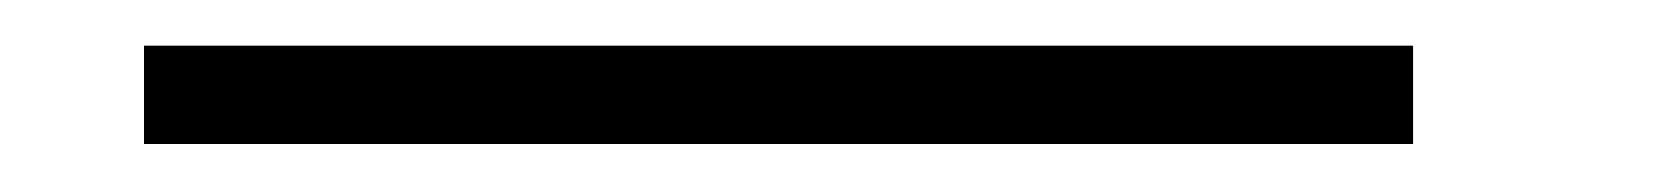

<svg xmlns="http://www.w3.org/2000/svg" viewBox="-20 -478 707 82"><path d="M583.5 -458.5V-416.5H41.5V-458.5Z"/></svg>

Font: Gputeks
Style: Bold
Weight: 600
Width: 8
Version: Version 0.9